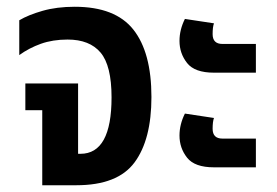

<svg xmlns="http://www.w3.org/2000/svg" viewBox="-20 -548 819 568"><path d="M105 0H206Q328 0 378 -67.5Q428 -135 428 -261Q428 -393 374.5 -460.5Q321 -528 201 -528Q148 -528 106 -516Q64 -504 37 -488V-385Q66 -406 101 -418.5Q136 -431 180 -431Q245 -431 277.5 -392.5Q310 -354 310 -260Q310 -93 218 -93H211V-301H55V-222H105Z M613 -333H737V-418H638Q609 -418 609 -447Q609 -468 613 -479L527 -492Q511 -460 511 -427Q511 -390 533.5 -361.5Q556 -333 613 -333ZM613 -53H737V-138H638Q609 -138 609 -167Q609 -188 613 -199L527 -212Q511 -180 511 -147Q511 -110 533.5 -81.5Q556 -53 613 -53Z"/></svg>

Font: Noto Sans Thai UI Condensed Semi
Style: Regular
Weight: 600
Width: 3
Designer: Monotype Design Team
Foundry: Monotype Imaging Inc.
Version: Version 1.901